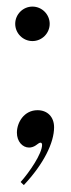

<svg xmlns="http://www.w3.org/2000/svg" viewBox="-20 -422 210 568"><path d="M76 -300.5C104 -300.5 127 -323.5 127 -351.5C127 -379.5 104 -402.5 76 -402.5C48 -402.5 25 -379.5 25 -351.5C25 -323.5 48 -300.5 76 -300.5ZM50.5 125.5C109.5 62.8 140 0 140 -45.5C140 -76 120.5 -96 91 -96C51.5 -96 30 -60 30 -29.5C30 -3.5 46.5 14.5 66 14.5C72.5 14.5 79.5 12.5 86 8C91.5 4.5 95.5 0 100 0C102.5 0 104.5 2.5 104.5 6.5C104.5 32.5 67.2 87.2 41 116.5Z"/></svg>

Font: Picaflor 24 pt
Style: Regular
Weight: 400
Designer: Ariel Martín Pérez
Foundry: Tunera Type Foundry
Version: Version 1.000;hotconv 1.0.109;makeotfexe 2.5.65596